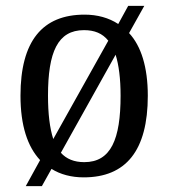

<svg xmlns="http://www.w3.org/2000/svg" viewBox="-20 -596 576 656"><path d="M117 -49 68 40H123L156 -19C186 0 224 10 266 10C410 10 485 -81 485 -269C485 -367 462 -439 421 -483L473 -576H418L384 -514C352 -535 313 -546 269 -546C125 -546 50 -456 50 -269C50 -167 74 -95 117 -49ZM350 -457 162 -121C150 -158 144 -207 144 -269C144 -418 177 -493 267 -493C303 -493 330 -482 350 -457ZM268 -42C233 -42 207 -53 188 -74L375 -409C386 -374 392 -327 392 -269C392 -120 359 -42 268 -42Z"/></svg>

Font: Noto Serif Lao SemiCondensed
Style: Regular
Weight: 400
Width: 4
Designer: Monotype Design Team
Foundry: Monotype Imaging Inc.
Version: Version 2.003